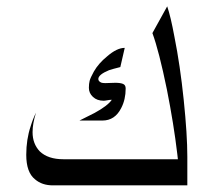

<svg xmlns="http://www.w3.org/2000/svg" viewBox="-20 -590 662 596"><path d="M327.1 -280.3Q321.3 -280.3 313.5 -278.8Q305.7 -277.3 301.8 -277.3Q281.2 -277.3 268.6 -289.1Q255.9 -300.8 255.9 -317.4Q255.9 -330.1 258.3 -339.4Q260.7 -348.6 271.5 -368.2Q286.1 -393.6 312.5 -415Q342.8 -441.4 367.2 -441.4L353.5 -381.8Q330.1 -376 318.4 -372.1Q285.2 -358.4 285.2 -344.7Q285.2 -336.9 295.9 -333Q301.8 -332 307.6 -332Q311.5 -332 321.8 -332.5Q332 -333 337.9 -333Q353.5 -333 361.8 -329.6Q370.1 -326.2 370.1 -315.4Q370.1 -281.2 356.4 -254.9Q336.9 -215.8 297.9 -215.8H226.6Q264.6 -234.4 273.4 -239.3Q314.5 -261.7 327.1 -280.3ZM530.3 -112.3Q519.5 -204.1 498 -312.5Q473.6 -431.6 453.1 -487.3L499 -570.3Q509.8 -539.1 521.5 -475.6Q539.1 -387.7 550.3 -279.8Q561.5 -171.9 561.5 -103.5V-14.6H144.5Q110.4 -14.6 88.9 -33.2Q61.5 -54.7 61.5 -109.4Q61.5 -157.2 75.2 -198.2Q82 -220.7 91.8 -240.2Q81.1 -207 81.1 -179.7Q81.1 -143.6 103.5 -120.1Q128.9 -95.7 176.8 -95.7H532.2Z"/></svg>

Font: Thabit
Style: Regular
Weight: 500
Designer: Regenerated by Nadim Shaikli
Foundry: MAK Alagha
Version: 0.01